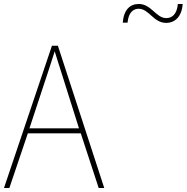

<svg xmlns="http://www.w3.org/2000/svg" viewBox="-20 -945 938 965"><path d="M597 -831H621C626 -885 652 -901 677 -901C729 -901 751 -830 815 -830C860 -830 894 -862 898 -925H874C869 -871 843 -854 815 -854C765 -854 740 -925 678 -925C633 -925 602 -896 597 -831ZM476 0H504L271 -715H241L0 0H27L120 -275H386ZM282 -601 377 -300H128L227 -600C236 -630 246 -657 255 -687C265 -653 274 -627 282 -601Z"/></svg>

Font: Noto Sans Thai Looped SemiCondensed Thin
Style: Regular
Weight: 100
Width: 4
Designer: Sasikarn Vongin, Ben Mitchell
Foundry: The Fontpad Ltd
Version: Version 1.001